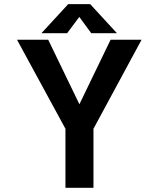

<svg xmlns="http://www.w3.org/2000/svg" viewBox="-20 -888 750 908"><path d="M289.5 0V-279L60.5 -700H208L355.5 -395L503 -700H649.5L422 -279V0ZM533 -731H411.5L355 -808L297.5 -731H176L302.5 -868.5H406.5Z"/></svg>

Font: League Mono SemiBold
Style: Regular
Weight: 600
Width: 6
Designer: Tyler Finck
Foundry: The League of Moveable Type / Tyler Finck
Version: Version 2.300;RELEASE